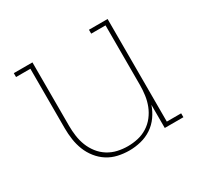

<svg xmlns="http://www.w3.org/2000/svg" viewBox="-119 -662 838 812"><g transform="rotate(-30 300.0 -256.0)"><path d="M297 8Q269 8 242 2Q215 -4 192 -18.5Q169 -33 151.5 -55Q134 -77 124 -102.5Q114 -128 110 -155.5Q106 -183 106 -210V-501H36V-520H127V-210Q127 -185 130.5 -160Q134 -135 143 -112Q152 -89 167.5 -69Q183 -49 204.5 -35.5Q226 -22 250.5 -16.5Q275 -11 300 -11Q325 -11 349.5 -16.5Q374 -22 395.5 -35.5Q417 -49 432.5 -69Q448 -89 457 -112Q466 -135 469.5 -160Q473 -185 473 -210V-501H403V-520H494V-19H564V0H473V-113Q464 -86 447 -62Q430 -38 406 -22Q382 -6 353.5 1Q325 8 297 8Z"/></g></svg>

Font: Iosevka HT Thin Extended
Style: Regular
Weight: 100
Width: 7
Monospace: yes
Designer: Belleve Invis
Foundry: Belleve Invis
Version: Version 32.3.0; ttfautohint (v1.8.4)